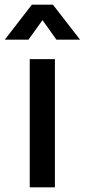

<svg xmlns="http://www.w3.org/2000/svg" viewBox="-64 -800 362 820"><path d="M63 0V-547.5H170.5V0ZM-43.5 -630.5 72 -780H162L278 -630.5H177L117.5 -714L57.5 -630.5Z"/></svg>

Font: Mohave Light SemiBold
Style: Regular
Weight: 600
Version: Version 2.003